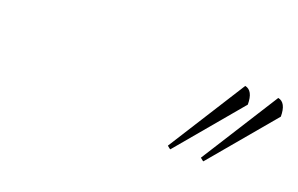

<svg xmlns="http://www.w3.org/2000/svg" viewBox="-41 -722 678 437"><g transform="rotate(20 298.0 -503.0)"><path d="M596 -562 465 -406Q464 -406 457 -412L576 -600Q596 -596 596 -562ZM516 -562 385 -406Q384 -406 377 -412L496 -600Q516 -596 516 -562Z"/></g></svg>

Font: Monsieur La Doulaise
Style: Regular
Weight: 400
Designer: Alejandro Paul
Foundry: Alejandro Paul
Version: Version 1.000